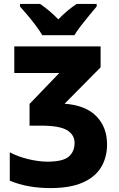

<svg xmlns="http://www.w3.org/2000/svg" viewBox="-20 -951 610 981"><path d="M494 -714V-607L310 -421Q418 -413 472.5 -357Q527 -301 527 -213Q527 -147 496.5 -96.5Q466 -46 402 -18Q338 10 238 10Q119 10 30 -28V-173Q73 -150 126 -137.5Q179 -125 222 -125Q301 -125 331 -150.5Q361 -176 361 -221Q361 -262 323 -285.5Q285 -309 190 -309H131V-420L283 -578H53V-714ZM196 -771Q184 -792 163.5 -819.5Q143 -847 121 -873Q99 -899 82 -918V-931H185Q208 -915 231 -896Q254 -877 278 -852Q302 -877 325.5 -896.5Q349 -916 372 -931H474V-918Q458 -899 436.5 -873Q415 -847 394 -820Q373 -793 360 -771Z"/></svg>

Font: Noto Sans SemiCondensed ExtraBold
Style: Regular
Weight: 800
Width: 4
Designer: Monotype Design Team
Foundry: Monotype Imaging Inc.
Version: Version 2.013; ttfautohint (v1.8.4.7-5d5b)